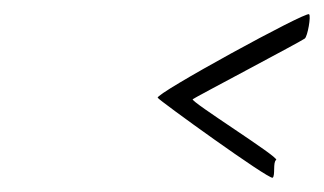

<svg xmlns="http://www.w3.org/2000/svg" viewBox="-20 -438 454 269"><path d="M201 -301C202 -298 357 -186 362 -189C366 -192 362 -211 367 -214C371 -218 246 -296 250 -299C254 -302 402 -380 407 -384C411 -387 416 -416 413 -418C410 -423 196 -306 201 -301Z"/></svg>

Font: pokerface
Style: oblique
Weight: 400
Version: Version 1